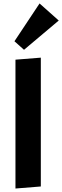

<svg xmlns="http://www.w3.org/2000/svg" viewBox="-20 -1083 359 1109"><path d="M69.3 -738.3 215.8 -750V-5.9L69.3 5.9ZM63.5 -844.7 208.5 -1063 319.3 -964.4 118.7 -795.4Z"/></svg>

Font: Francois One
Style: Regular
Weight: 400
Designer: Vernon Adams
Foundry: vernon adams
Version: Version 1.000